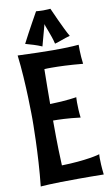

<svg xmlns="http://www.w3.org/2000/svg" viewBox="-102 -975 601 1042"><g transform="rotate(-10 198.5 -454.5)"><path d="M383 11C378 -32 377 -63 377 -81C377 -95 378 -102 378 -102C378 -100 301 -80 168 -77C166 -115 163 -190 163 -325C191 -325 243 -324 313 -315C309 -348 308 -378 308 -399C308 -417 309 -428 309 -428C309 -428 254 -418 163 -416C163 -472 164 -536 165 -608C176 -609 188 -609 205 -609C245 -609 302 -607 377 -600C370 -652 371 -707 371 -706C371 -706 329 -701 230 -701C180 -701 116 -703 35 -706C54 -553 54 -351 54 -351C54 -351 54 -159 35 16C35 16 89 10 245 10C285 10 330 10 383 11ZM332 -762C307 -804 254 -925 254 -925C254 -925 237 -923 214 -923C202 -923 189 -924 175 -925C175 -925 119 -826 86 -761C120 -751 144 -745 176 -731C185 -765 208 -849 208 -849C208 -839 235 -783 246 -734C276 -742 295 -752 332 -762Z"/></g></svg>

Font: Rum Raisin
Style: Regular
Weight: 400
Designer: Astigmatic (AOETI)
Foundry: Astigmatic (AOETI)
Version: Version 1.000